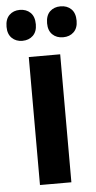

<svg xmlns="http://www.w3.org/2000/svg" viewBox="-71 -782 406 816"><g transform="rotate(-5 132.5 -374.5)"><path d="M200 0H66V-546H200ZM-17 -682Q-17 -715 0.5 -732Q18 -749 45 -749Q73 -749 90.5 -732Q108 -715 108 -682Q108 -651 90.5 -634Q73 -617 45 -617Q18 -617 0.5 -634Q-17 -651 -17 -682ZM156 -682Q156 -715 173.5 -732Q191 -749 219 -749Q247 -749 264.5 -732Q282 -715 282 -682Q282 -651 264.5 -634Q247 -617 219 -617Q191 -617 173.5 -634Q156 -651 156 -682Z"/></g></svg>

Font: Noto Sans Malayalam Condensed
Style: Bold
Weight: 700
Width: 3
Designer: Jelle Bosma - Monotype Design Team
Foundry: Monotype Imaging Inc.
Version: Version 2.104; ttfautohint (v1.8.4.7-5d5b)